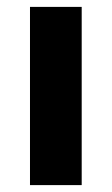

<svg xmlns="http://www.w3.org/2000/svg" viewBox="-20 -537 324 557"><path d="M67 0V-517H217V0Z"/></svg>

Font: DM Sans 11pt Black
Style: Regular
Weight: 900
Version: Version 4.004;gftools[0.9.30]